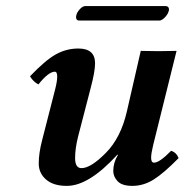

<svg xmlns="http://www.w3.org/2000/svg" viewBox="-20 -604 610 634"><path d="M279.8 -314.9 237.8 -152.8Q228 -113.8 228 -82Q228 -48.8 249 -48.8Q279.8 -48.8 329.3 -98.9Q378.9 -148.9 398.9 -235.8Q429.7 -372.1 444.8 -436Q502.9 -434.1 563 -436L485.8 -125Q479 -97.2 479 -83Q479 -66.9 488.8 -66.9Q506.8 -66.9 544.9 -106Q562 -101.1 569.8 -82Q521 -32.2 487.5 -11.2Q454.1 9.8 417 9.8Q382.8 9.8 368.4 -5.6Q354 -21 354 -39.1Q354 -66.9 369.1 -91.8Q369.6 -92.3 369.6 -93.3Q368.7 -94.2 366.2 -91.8Q272.5 10.3 200.2 9.8Q156.2 9.8 132.1 -11.2Q107.9 -32.2 107.9 -64Q107.9 -98.1 119.1 -141.1L162.1 -309.1Q168.9 -335.9 168.9 -351.1Q168.9 -367.2 161.1 -367.2Q140.1 -367.2 106.9 -325.2Q89.8 -334 79.1 -352.1Q129.9 -405.3 164.6 -424.6Q199.2 -443.8 238.8 -443.8Q293.9 -443.8 293.9 -395Q293.9 -368.2 279.8 -314.9ZM505.9 -536.1H241.2Q231.4 -536.1 231 -547.9Q231 -550.8 231.9 -553.2Q233.9 -563 243.4 -573.5Q252.9 -584 262.2 -584H525.9Q538.1 -584 538.1 -571.8Q538.1 -569.8 537.1 -567.9Q535.2 -558.1 524.9 -547.1Q514.6 -536.1 505.9 -536.1Z"/></svg>

Font: Linux Libertine O
Style: Semibold Italic
Weight: 600
Italic angle: -11.5°
Designer: Philipp H. Poll
Foundry: Philipp H. Poll
Version: Version 5.1.2